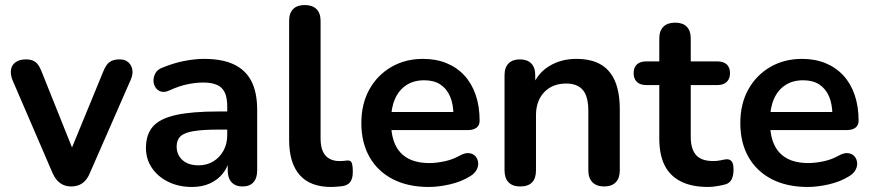

<svg xmlns="http://www.w3.org/2000/svg" viewBox="-20 -733 3466 763"><path d="M263 8Q238 8 219.5 -5Q201 -18 189 -45L30 -414Q21 -436 23.5 -455Q26 -474 41.5 -485.5Q57 -497 84 -497Q107 -497 121 -486.5Q135 -476 146 -447L281 -110H251L390 -448Q401 -476 415.5 -486.5Q430 -497 455 -497Q477 -497 490 -485.5Q503 -474 506 -455.5Q509 -437 499 -415L337 -45Q326 -18 307.5 -5Q289 8 263 8Z M743 10Q690 10 648.5 -10.5Q607 -31 583.5 -66Q560 -101 560 -145Q560 -199 588 -230.5Q616 -262 679 -276Q742 -290 848 -290H898V-218H849Q787 -218 750 -212Q713 -206 697.5 -191.5Q682 -177 682 -151Q682 -118 705 -97Q728 -76 769 -76Q802 -76 827.5 -91.5Q853 -107 868 -134Q883 -161 883 -196V-311Q883 -361 861 -383Q839 -405 787 -405Q758 -405 724.5 -398Q691 -391 654 -374Q635 -365 620.5 -369Q606 -373 598 -385.5Q590 -398 590 -413Q590 -428 598 -442.5Q606 -457 625 -464Q671 -483 713.5 -491Q756 -499 791 -499Q863 -499 909.5 -477Q956 -455 979 -410.5Q1002 -366 1002 -296V-56Q1002 -25 987 -8.5Q972 8 944 8Q916 8 900.5 -8.5Q885 -25 885 -56V-104H893Q886 -69 865.5 -43.5Q845 -18 814 -4Q783 10 743 10Z M1296 10Q1213 10 1171 -37.5Q1129 -85 1129 -177V-650Q1129 -681 1145 -697Q1161 -713 1191 -713Q1221 -713 1237.5 -697Q1254 -681 1254 -650V-183Q1254 -137 1273.5 -115Q1293 -93 1329 -93Q1337 -93 1344 -93.5Q1351 -94 1358 -95Q1372 -97 1377 -87.5Q1382 -78 1382 -49Q1382 -24 1372 -10Q1362 4 1339 7Q1329 8 1318 9Q1307 10 1296 10Z M1684 10Q1601 10 1541 -21Q1481 -52 1448.5 -109Q1416 -166 1416 -244Q1416 -320 1447.5 -377Q1479 -434 1534.5 -466.5Q1590 -499 1661 -499Q1713 -499 1754.5 -482Q1796 -465 1825.5 -433Q1855 -401 1870.5 -355.5Q1886 -310 1886 -253Q1886 -235 1873.5 -225.5Q1861 -216 1838 -216H1517V-288H1798L1782 -273Q1782 -319 1768.5 -350Q1755 -381 1729.5 -397.5Q1704 -414 1666 -414Q1624 -414 1594.5 -394.5Q1565 -375 1549.5 -339.5Q1534 -304 1534 -255V-248Q1534 -166 1572.5 -125.5Q1611 -85 1686 -85Q1712 -85 1744.5 -91.5Q1777 -98 1806 -114Q1827 -126 1843 -124.5Q1859 -123 1868.5 -113Q1878 -103 1880 -88.5Q1882 -74 1874.5 -59Q1867 -44 1849 -33Q1814 -11 1768.5 -0.5Q1723 10 1684 10Z M2047 8Q2017 8 2001 -8.5Q1985 -25 1985 -56V-434Q1985 -465 2001 -481Q2017 -497 2046 -497Q2075 -497 2091 -481Q2107 -465 2107 -434V-366L2096 -391Q2118 -444 2164.5 -471.5Q2211 -499 2270 -499Q2329 -499 2367 -477Q2405 -455 2424 -410.5Q2443 -366 2443 -298V-56Q2443 -25 2427 -8.5Q2411 8 2381 8Q2351 8 2334.5 -8.5Q2318 -25 2318 -56V-292Q2318 -349 2296.5 -375Q2275 -401 2230 -401Q2175 -401 2142.5 -366.5Q2110 -332 2110 -275V-56Q2110 8 2047 8Z M2794 10Q2729 10 2685.5 -12Q2642 -34 2621 -76.5Q2600 -119 2600 -182V-395H2548Q2524 -395 2511 -407.5Q2498 -420 2498 -442Q2498 -465 2511 -477Q2524 -489 2548 -489H2600V-580Q2600 -611 2616.5 -627Q2633 -643 2663 -643Q2693 -643 2709 -627Q2725 -611 2725 -580V-489H2831Q2855 -489 2868 -477Q2881 -465 2881 -442Q2881 -420 2868 -407.5Q2855 -395 2831 -395H2725V-189Q2725 -141 2746 -117Q2767 -93 2814 -93Q2831 -93 2844 -96Q2857 -99 2867 -100Q2879 -101 2887 -92.5Q2895 -84 2895 -58Q2895 -38 2888.5 -22.5Q2882 -7 2865 -1Q2852 3 2831 6.5Q2810 10 2794 10Z M3190 10Q3107 10 3047 -21Q2987 -52 2954.5 -109Q2922 -166 2922 -244Q2922 -320 2953.5 -377Q2985 -434 3040.5 -466.5Q3096 -499 3167 -499Q3219 -499 3260.5 -482Q3302 -465 3331.5 -433Q3361 -401 3376.5 -355.5Q3392 -310 3392 -253Q3392 -235 3379.5 -225.5Q3367 -216 3344 -216H3023V-288H3304L3288 -273Q3288 -319 3274.5 -350Q3261 -381 3235.5 -397.5Q3210 -414 3172 -414Q3130 -414 3100.5 -394.5Q3071 -375 3055.5 -339.5Q3040 -304 3040 -255V-248Q3040 -166 3078.5 -125.5Q3117 -85 3192 -85Q3218 -85 3250.5 -91.5Q3283 -98 3312 -114Q3333 -126 3349 -124.5Q3365 -123 3374.5 -113Q3384 -103 3386 -88.5Q3388 -74 3380.5 -59Q3373 -44 3355 -33Q3320 -11 3274.5 -0.5Q3229 10 3190 10Z"/></svg>

Font: Nunito ExtraLight
Style: Bold
Weight: 700
Version: Version 3.602